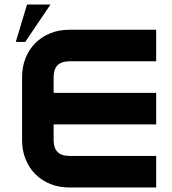

<svg xmlns="http://www.w3.org/2000/svg" viewBox="-20 -832 763 852"><path d="M673 0H288Q242 0 203.5 -15.5Q165 -31 137 -59Q109 -87 93.5 -125.5Q78 -164 78 -210V-490Q78 -536 93.5 -574.5Q109 -613 137 -641Q165 -669 203.5 -684.5Q242 -700 288 -700H673V-560H288Q218 -560 218 -490V-420H673V-280H218V-210Q218 -140 288 -140H673ZM100 -812H204L92 -646H50Z"/></svg>

Font: CAT North
Style: Regular
Weight: 400
Designer: Peter Wiegel
Foundry: Peter Wiegel
Version: Version 1.000